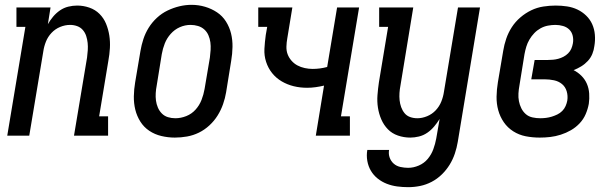

<svg xmlns="http://www.w3.org/2000/svg" viewBox="-20 -561 2540 794"><path d="M10 0 85 -450H48V-530H189L178 -461Q187 -477 199.5 -492Q212 -507 228 -518Q244 -529 262.5 -533.5Q281 -538 299 -538Q325 -538 349.5 -529.5Q374 -521 391.5 -503.5Q409 -486 418.5 -463Q428 -440 432 -414.5Q436 -389 434.5 -362.5Q433 -336 428 -309L390 -80H427V0H286L340 -323Q342 -338 343 -353.5Q344 -369 342.5 -383.5Q341 -398 336.5 -412Q332 -426 322.5 -437Q313 -448 299 -453Q285 -458 270 -458Q249 -458 228.5 -449.5Q208 -441 193 -425Q178 -409 170 -389Q162 -369 159 -348L101 0Z M703 8Q675 8 647.5 1.5Q620 -5 597.5 -20Q575 -35 560.5 -58Q546 -81 539.5 -107.5Q533 -134 533.5 -163Q534 -192 539 -221L561 -351Q565 -375 573 -399.5Q581 -424 595 -446.5Q609 -469 629 -487.5Q649 -506 673 -517.5Q697 -529 722 -535Q747 -541 772 -541Q801 -541 828 -533Q855 -525 877.5 -510Q900 -495 914.5 -472Q929 -449 935.5 -422.5Q942 -396 941.5 -367Q941 -338 936 -309L915 -179Q911 -155 902.5 -130.5Q894 -106 880 -83.5Q866 -61 846 -42.5Q826 -24 802.5 -12.5Q779 -1 753.5 3.5Q728 8 703 8ZM705 -72Q728 -72 750.5 -81Q773 -90 789 -108Q805 -126 813.5 -148Q822 -170 826 -193L848 -323Q850 -338 851 -354.5Q852 -371 850 -386Q848 -401 842 -415Q836 -429 825 -439Q814 -449 799 -453.5Q784 -458 768 -458Q745 -458 723.5 -448.5Q702 -439 686 -421Q670 -403 661.5 -381.5Q653 -360 649 -337L628 -207Q625 -192 624 -176Q623 -160 625 -145Q627 -130 633 -116Q639 -102 649.5 -91.5Q660 -81 674.5 -76.5Q689 -72 705 -72Z M1286 0 1320 -207Q1303 -203 1285.5 -200.5Q1268 -198 1250 -198Q1221 -198 1194.5 -204.5Q1168 -211 1145 -224.5Q1122 -238 1105.5 -258.5Q1089 -279 1080.5 -305Q1072 -331 1073.5 -359Q1075 -387 1079 -416L1085 -450H1048V-530H1189L1168 -402Q1165 -386 1164.5 -368.5Q1164 -351 1169.5 -336.5Q1175 -322 1185.5 -310Q1196 -298 1210 -290.5Q1224 -283 1240.5 -279.5Q1257 -276 1273 -276Q1288 -276 1303 -278Q1318 -280 1333 -284L1374 -530H1465L1390 -80H1427V0Z M1668 213Q1645 213 1622.5 210Q1600 207 1579.5 199Q1559 191 1542 177.5Q1525 164 1514 145.5Q1503 127 1499 104.5Q1495 82 1499 59H1589Q1586 76 1591.5 91Q1597 106 1608.5 116Q1620 126 1636 129.5Q1652 133 1668 133Q1690 133 1712 123.5Q1734 114 1749 96Q1764 78 1772 56Q1780 34 1784 12L1798 -69Q1788 -53 1775.5 -38Q1763 -23 1747 -12Q1731 -1 1712.5 3.5Q1694 8 1677 8Q1650 8 1625.5 -0.5Q1601 -9 1584 -26.5Q1567 -44 1557 -67Q1547 -90 1543 -115.5Q1539 -141 1541 -167.5Q1543 -194 1547 -221L1585 -450H1548V-530H1689L1636 -207Q1633 -192 1632 -176.5Q1631 -161 1632.5 -146.5Q1634 -132 1639 -118Q1644 -104 1653 -93Q1662 -82 1676 -77Q1690 -72 1706 -72Q1726 -72 1746.5 -80.5Q1767 -89 1782 -105Q1797 -121 1805 -141Q1813 -161 1816 -182L1874 -530H1965L1873 26Q1869 50 1861 74Q1853 98 1839.5 120Q1826 142 1807 160.5Q1788 179 1765 191Q1742 203 1717.5 208Q1693 213 1668 213Z M2212 8Q2182 8 2154 2.5Q2126 -3 2102.5 -18Q2079 -33 2063.5 -55.5Q2048 -78 2040.5 -105Q2033 -132 2033.5 -161.5Q2034 -191 2039 -221L2061 -351Q2065 -376 2073.5 -401Q2082 -426 2096.5 -448.5Q2111 -471 2132 -489Q2153 -507 2177 -518.5Q2201 -530 2227 -534Q2253 -538 2278 -538Q2302 -538 2325 -534.5Q2348 -531 2368 -521.5Q2388 -512 2404 -496.5Q2420 -481 2429 -461Q2438 -441 2440 -417.5Q2442 -394 2438 -371Q2436 -354 2429.5 -338Q2423 -322 2411 -309Q2399 -296 2383.5 -286.5Q2368 -277 2352 -271Q2370 -262 2384.5 -247.5Q2399 -233 2407 -214.5Q2415 -196 2416.5 -174.5Q2418 -153 2415 -132Q2411 -110 2402 -89Q2393 -68 2377 -51Q2361 -34 2341 -22.5Q2321 -11 2299 -4Q2277 3 2255.5 5.5Q2234 8 2212 8ZM2214 -72Q2226 -72 2238 -73.5Q2250 -75 2261.5 -78.5Q2273 -82 2284.5 -87.5Q2296 -93 2305 -102Q2314 -111 2319 -122.5Q2324 -134 2326 -145Q2329 -165 2323.5 -183.5Q2318 -202 2304 -213.5Q2290 -225 2271 -229Q2252 -233 2232 -233H2177L2191 -313H2246Q2256 -313 2267 -314Q2278 -315 2289 -318Q2300 -321 2310.5 -326.5Q2321 -332 2329.5 -340.5Q2338 -349 2342.5 -359.5Q2347 -370 2349 -381Q2352 -397 2348.5 -412.5Q2345 -428 2334.5 -438.5Q2324 -449 2308.5 -453.5Q2293 -458 2277 -458Q2262 -458 2246 -455Q2230 -452 2215.5 -444Q2201 -436 2189.5 -424Q2178 -412 2169.5 -397.5Q2161 -383 2156.5 -368Q2152 -353 2149 -337L2128 -207Q2125 -191 2124 -174.5Q2123 -158 2126 -142.5Q2129 -127 2136 -113Q2143 -99 2154.5 -89Q2166 -79 2182 -75.5Q2198 -72 2214 -72Z"/></svg>

Font: Iosevka Slab Medium
Style: Italic
Weight: 500
Italic angle: -9°
Monospace: yes
Designer: Belleve Invis
Foundry: Belleve Invis
Version: Version 11.1.0; ttfautohint (v1.8.3)